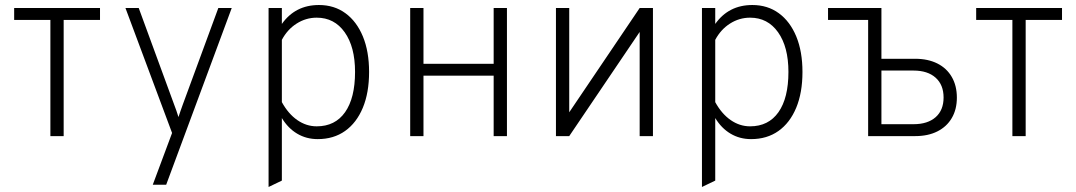

<svg xmlns="http://www.w3.org/2000/svg" viewBox="-20 -543 4294 766"><path d="M181 0V-463.5H36.5V-511H379V-463.5H234V0Z M589.5 194 666.5 -12.5 480.5 -511H533.5L674.5 -126.5Q679.5 -113.5 683.8 -101.2Q688 -89 692 -76Q696.5 -89 700.5 -101.2Q704.5 -113.5 709.5 -126.5L851 -511H904.5L643 194Z M1051.5 203V-511H1104.5V-447.5Q1158 -523 1252.5 -523Q1313.5 -523 1358.2 -490.2Q1403 -457.5 1427.8 -397.5Q1452.5 -337.5 1452.5 -256Q1452.5 -173 1427.5 -113Q1402.5 -53 1356.8 -20.5Q1311 12 1247.5 12Q1202 12 1165.5 -9.8Q1129 -31.5 1104.5 -72V177.5ZM1243.5 -39Q1317 -39 1356.8 -95.5Q1396.5 -152 1396.5 -256Q1396.5 -356 1355.2 -414.2Q1314 -472.5 1243.5 -472.5Q1200.5 -472.5 1163.5 -449Q1126.5 -425.5 1104.5 -384V-135.5Q1130 -89 1166 -64Q1202 -39 1243.5 -39Z M1616.5 0V-511H1669.5V-288.5H1949.5V-511H2002.5V0H1949.5V-241H1669.5V0Z M2198 0V-511H2251V-95L2532 -511H2585V0H2532V-415.5L2251 0Z M2780.5 203V-511H2833.5V-447.5Q2887 -523 2981.5 -523Q3042.5 -523 3087.2 -490.2Q3132 -457.5 3156.8 -397.5Q3181.5 -337.5 3181.5 -256Q3181.5 -173 3156.5 -113Q3131.5 -53 3085.8 -20.5Q3040 12 2976.5 12Q2931 12 2894.5 -9.8Q2858 -31.5 2833.5 -72V177.5ZM2972.5 -39Q3046 -39 3085.8 -95.5Q3125.5 -152 3125.5 -256Q3125.5 -356 3084.2 -414.2Q3043 -472.5 2972.5 -472.5Q2929.5 -472.5 2892.5 -449Q2855.5 -425.5 2833.5 -384V-135.5Q2859 -89 2895 -64Q2931 -39 2972.5 -39Z M3283.5 -463.5V-511H3476.5V-463.5ZM3443.5 0V-511H3496.5V-308.5H3631.5Q3682 -308.5 3719.5 -289.8Q3757 -271 3777.2 -236Q3797.5 -201 3797.5 -153.5Q3797.5 -106.5 3777.2 -72Q3757 -37.5 3719.8 -18.8Q3682.5 0 3631.5 0ZM3496.5 -47.5H3624.5Q3681 -47.5 3712.8 -75.5Q3744.5 -103.5 3744.5 -154Q3744.5 -204.5 3712.8 -233Q3681 -261.5 3624.5 -261.5H3496.5Z M4019 0V-463.5H3874.5V-511H4217V-463.5H4072V0Z"/></svg>

Font: Overpass ExtraLight
Style: Regular
Weight: 250
Designer: Delve Withrington, Dave Bailey, Thomas Jockin
Foundry: Delve Fonts LLC
Version: Version 4.000